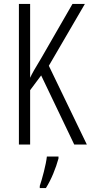

<svg xmlns="http://www.w3.org/2000/svg" viewBox="-20 -734 461 975"><path d="M421 0 228 -400 411 -714H348L189 -438C160 -391 141 -357 133 -339V-714H76V0H133V-276L189 -351L357 0ZM277 71V61H218C214 101 194 175 182 210V221H213C240 179 264 119 277 71Z"/></svg>

Font: Noto Sans Bengali ExtraCondensed Light
Style: Regular
Weight: 300
Width: 2
Designer: Joana Ranito - Universal Thirst; Jelle Bosma - Monotype Design Team
Foundry: Universal Thirst ehf.
Version: Version 3.000